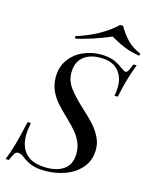

<svg xmlns="http://www.w3.org/2000/svg" viewBox="-128 -813 708 898"><g transform="rotate(15 225.5 -364.0)"><path d="M416.9 -412.1H400.8Q405.6 -435.5 405.6 -458.1Q405.6 -505.6 377.4 -536.3Q349.2 -566.9 291.1 -566.9Q240.3 -566.9 209.3 -541.1Q178.2 -515.3 178.2 -464.5Q178.2 -425 202.8 -391.9Q227.4 -358.9 276.6 -313.7Q311.3 -282.3 332.3 -258.9Q353.2 -235.5 367.7 -207.3Q382.3 -179 382.3 -146.8Q382.3 -94.4 352 -58.5Q321.8 -22.6 275 -5.6Q228.2 11.3 178.2 11.3Q135.5 11.3 110.1 0.8Q84.7 -9.7 63.7 -25.8Q48.4 -37.9 34.7 -37.9Q25 -37.9 18.5 -28.2Q12.1 -18.5 1.6 5.6H-14.5Q-1.6 -25 10.9 -68.1Q23.4 -111.3 40.3 -187.9H56.5Q49.2 -150 49.2 -128.2Q49.2 -69.4 81.5 -37.1Q113.7 -4.8 180.6 -4.8Q235.5 -4.8 267.3 -29.8Q299.2 -54.8 299.2 -105.6Q299.2 -136.3 287.1 -162.1Q275 -187.9 257.7 -207.7Q240.3 -227.4 209.7 -257.3Q177.4 -287.9 158.5 -309.7Q139.5 -331.5 126.2 -360.5Q112.9 -389.5 112.9 -425Q112.9 -475 138.3 -510.5Q163.7 -546 204.4 -564.1Q245.2 -582.3 290.3 -582.3Q323.4 -582.3 347.6 -574.2Q371.8 -566.1 395.2 -548.4Q414.5 -533.9 421.8 -533.9Q428.2 -533.9 434.3 -544Q440.3 -554 448.4 -576.6H464.5Q435.5 -503.2 416.9 -412.1ZM154.8 -622.6 150.8 -633.9Q208.9 -651.6 258.9 -679.4Q308.9 -707.3 340.3 -738.7H354.8Q377.4 -700 402.8 -674.6Q428.2 -649.2 466.9 -633.9L463.7 -622.6Q420.2 -630.6 393.1 -641.5Q366.1 -652.4 346.8 -663.3Q327.4 -674.2 321 -677.4Q231.5 -639.5 154.8 -622.6Z"/></g></svg>

Font: Playfair Display SC
Style: Italic
Weight: 400
Italic angle: -14°
Designer: Claus Eggers Sørensen
Foundry: Claus Eggers Sørensen
Version: Version 1.202; ttfautohint (v1.6)